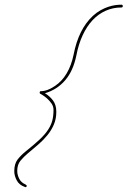

<svg xmlns="http://www.w3.org/2000/svg" viewBox="-20 -668 533 803"><path d="M84 113.9Q59.9 105.5 49.8 85.9Q39.7 66.4 39.7 48.2Q39.7 16.9 53.7 -1Q67.7 -18.9 87.9 -35.2Q123 -63.2 145.8 -84.6Q168.6 -106.1 181.3 -125.7Q194 -145.2 198.9 -164.4Q203.8 -183.6 203.8 -208.3Q203.8 -223.3 195.3 -235.4Q186.8 -247.4 176.8 -256.2Q166.7 -265 158.2 -270.2Q149.7 -275.4 149.7 -275.4Q145.8 -276 145.8 -281.2Q146.5 -286.5 149.4 -286.5Q152.3 -286.5 159.2 -287.1Q166 -287.8 178.1 -291.7Q190.1 -295.6 209 -307.9Q238.9 -327.5 258.8 -361Q278.6 -394.5 287.8 -439.5Q308.6 -546.2 368.5 -601.6Q384.1 -615.9 400.4 -625Q416.7 -634.1 432.3 -639.3Q447.9 -644.5 461.9 -646.5Q475.9 -648.4 487.6 -648.4Q493.5 -648.4 493.5 -642.6Q493.5 -636.7 487.6 -636.7Q452.5 -636.7 421.9 -623Q391.3 -609.4 367.2 -583.7Q343.1 -557.9 325.8 -520.8Q308.6 -483.7 299.5 -436.8Q286.5 -371.7 252.6 -332.4Q218.8 -293 168 -278Q186.8 -266.9 201.2 -248.4Q215.5 -229.8 215.5 -200.5Q215.5 -171.2 205.4 -147.5Q195.3 -123.7 178.7 -103.2Q162.1 -82.7 140.6 -64.1Q119.1 -45.6 95.7 -26Q80.1 -13 66.1 3.6Q52.1 20.2 52.1 46.9Q52.1 62.5 59.9 78.8Q67.7 95.1 86.6 103.5Q91.8 106.1 91.8 109.4Q91.8 112.6 89.8 113.6Q87.9 114.6 86.6 114.6H84.6Q84 114.6 84 113.9Z"/></svg>

Font: League Script
Style: League Script
Weight: 400
Foundry: Haley Fiege
Version: Version 1.001